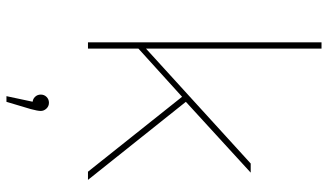

<svg xmlns="http://www.w3.org/2000/svg" viewBox="-236 -546 1041 610"><g transform="rotate(90 285.0 -241.5)"><path d="M128 -178 500 -517H529L304 -311L288 -299L128 -154ZM115 -742H135V0H115ZM284 -304 300 -316 552 0H526ZM306 165 307 176Q296 176 288.5 168.5Q281 161 281 150Q281 139 288.5 131.5Q296 124 307 124Q318 124 325.5 132Q333 140 333 150Q333 160 327 182L304 259H286Z"/></g></svg>

Font: Montserrat
Style: Regular
Weight: 400
Designer: Julieta Ulanovsky
Foundry: Julieta Ulanovsky
Version: Version 8.000